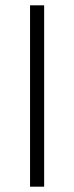

<svg xmlns="http://www.w3.org/2000/svg" viewBox="-20 -702 279 722"><path d="M93 0V-682H146V0Z"/></svg>

Font: Outfit Extra Light
Style: Regular
Weight: 200
Designer: Rodrigo Fuenzalida
Foundry: fragTYPE
Version: Version 1.000